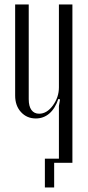

<svg xmlns="http://www.w3.org/2000/svg" viewBox="-20 -719 387 848"><path d="M237.8 -282.2Q223.6 -239.7 198 -217.8Q172.4 -195.8 138.2 -195.8Q98.6 -195.8 72.8 -223.9Q46.9 -252 46.9 -296.9V-699.2H106.9V-280.8Q106.9 -249.5 118.9 -233.2Q130.9 -216.8 152.8 -216.8Q187 -216.8 213.6 -253.2Q240.2 -289.6 240.2 -333V-699.2H299.8V0H219.2V108.9H178.2V-18.1H240.2V-251L245.1 -279.8Z"/></svg>

Font: Moniqa Narrow Heading
Style: Regular
Weight: 400
Width: 4
Designer: Rajesh Rajput
Foundry: Rajesh Rajput
Version: Version 1.000